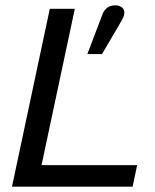

<svg xmlns="http://www.w3.org/2000/svg" viewBox="-20 -701 581 721"><path d="M25 0 167 -668H261L136 -81H495L478 0ZM308 -498 364 -645Q370 -662 382 -671.5Q394 -681 413 -681Q428 -681 437.5 -673.5Q447 -666 447 -653Q447 -643 439 -628Q431 -613 426 -605L363 -498Z"/></svg>

Font: Atkinson Hyperlegible Next
Style: Italic
Weight: 400
Italic angle: -12°
Designer: Elliott Scott, Megan Eiswerth, Linus Boman, Theodore Petrosky, Letters from Sweden
Foundry: Applied Design Works, Letters from Sweden
Version: Version 2.001